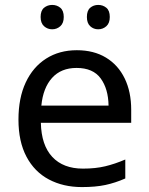

<svg xmlns="http://www.w3.org/2000/svg" viewBox="-20 -750 604 780"><path d="M292 -546Q361 -546 410.5 -516Q460 -486 486.5 -431.5Q513 -377 513 -304V-251H146Q148 -160 192.5 -112.5Q237 -65 317 -65Q368 -65 407.5 -74.5Q447 -84 489 -102V-25Q448 -7 408 1.5Q368 10 313 10Q237 10 178.5 -21Q120 -52 87.5 -113.5Q55 -175 55 -264Q55 -352 84.5 -415Q114 -478 167.5 -512Q221 -546 292 -546ZM291 -474Q228 -474 191.5 -433.5Q155 -393 148 -321H421Q420 -389 389 -431.5Q358 -474 291 -474ZM145 -681Q145 -707 159 -718.5Q173 -730 192 -730Q211 -730 225 -718.5Q239 -707 239 -681Q239 -656 225 -643.5Q211 -631 192 -631Q173 -631 159 -643.5Q145 -656 145 -681ZM333 -681Q333 -707 346.5 -718.5Q360 -730 379 -730Q398 -730 412 -718.5Q426 -707 426 -681Q426 -656 412 -643.5Q398 -631 379 -631Q360 -631 346.5 -643.5Q333 -656 333 -681Z"/></svg>

Font: Noto Sans Old Permic
Style: Regular
Weight: 400
Designer: Monotype Design Team
Foundry: Monotype Imaging Inc.
Version: Version 2.001; ttfautohint (v1.8.4.7-5d5b)